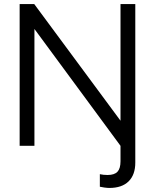

<svg xmlns="http://www.w3.org/2000/svg" viewBox="-20 -720 765 948"><path d="M520 208Q510 208 495.5 206Q481 204 473 202V140Q490 144 511 144Q545 144 560 128Q575 112 575 76V0L150 -577V0H77V-700H149L575 -124V-700H648V83Q648 143 615 175.5Q582 208 520 208Z"/></svg>

Font: Red Hat Display Variable
Style: Regular
Weight: 400
Designer: Pentagram, MCKL
Foundry: Pentagram, MCKL
Version: Version 1.021